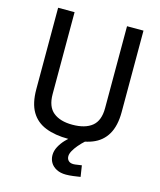

<svg xmlns="http://www.w3.org/2000/svg" viewBox="-130 -782 904 1082"><g transform="rotate(15 322.5 -240.5)"><path d="M320 10Q242 10 186.5 -12Q131 -34 102 -83Q73 -132 73 -214V-689H169V-211Q169 -138 209 -105.5Q249 -73 320 -73Q395 -73 435 -105.5Q475 -138 475 -211V-689H571V-214Q571 -134 542 -84Q513 -34 457 -12Q401 10 320 10ZM358 208Q326 208 303 196Q280 184 268.5 164.5Q257 145 257 121Q257 96 270 71.5Q283 47 303 26Q323 5 343 -10L417 -2Q396 17 380 36Q364 55 354.5 72.5Q345 90 345 104Q345 120 355 130Q365 140 384 140Q393 140 407.5 137.5Q422 135 432 134L442 199Q424 202 400.5 205Q377 208 358 208Z"/></g></svg>

Font: Cairo Play SemiBold
Style: Regular
Weight: 600
Designer: Mohamed Gaber, Accademia di Belle Arti di Urbino
Foundry: Kief Type Foundry, Accademia di Belle Arti di Urbino
Version: Version 3.130;gftools[0.9.24]